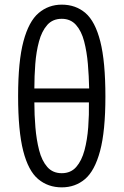

<svg xmlns="http://www.w3.org/2000/svg" viewBox="-20 -796 533 827"><path d="M246 11Q187 11 144.5 -24.5Q102 -60 80 -146Q58 -232 58 -382Q58 -532 81 -618Q104 -704 146.5 -740Q189 -776 246 -776Q306 -776 348 -740Q390 -704 412 -617.5Q434 -531 434 -380Q434 -231 411 -145.5Q388 -60 346 -24.5Q304 11 246 11ZM128 -415H364Q363 -468 358.5 -520.5Q354 -573 342.5 -617.5Q331 -662 307.5 -688.5Q284 -715 246 -715Q207 -715 183.5 -688.5Q160 -662 148 -617.5Q136 -573 132 -520.5Q128 -468 128 -415ZM246 -50Q285 -50 308.5 -77Q332 -104 344 -149Q356 -194 360 -248Q364 -302 363 -355H128Q128 -301 132.5 -247.5Q137 -194 148.5 -149Q160 -104 183.5 -77Q207 -50 246 -50Z"/></svg>

Font: Ubuntu Sans Condensed
Style: Regular
Weight: 400
Width: 3
Designer: Dalton Maag Ltd
Foundry: Dalton Maag Ltd
Version: Version 1.006; ttfautohint (v1.8.4.7-5d5b)